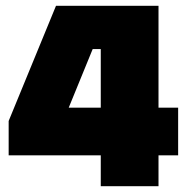

<svg xmlns="http://www.w3.org/2000/svg" viewBox="-20 -645 667 665"><path d="M329 -107H10V-226L174 -625H529V-272H597V-107H529V0H329ZM218 -272H329V-475H301Z"/></svg>

Font: Changa ExtraBold
Style: Regular
Weight: 800
Designer: Eduardo Rodriguez Tunni
Foundry: Eduardo Rodriguez Tunni
Version: Version 3.002; ttfautohint (v1.8.2)